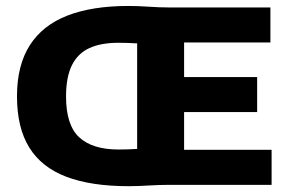

<svg xmlns="http://www.w3.org/2000/svg" viewBox="-20 -620 968 644"><path d="M411.5 4.5Q285.5 4.5 202.2 -27.2Q119 -59 78 -125.5Q37 -192 37 -297Q37 -401 80 -468.2Q123 -535.5 206.2 -567.8Q289.5 -600 410 -600Q443.5 -600 479.2 -597.5Q515 -595 548 -595H887V-477.5H597.5V-117.5H891V0H548.5Q515 0 479 2.2Q443 4.5 411.5 4.5ZM377.5 -118.5Q392 -118.5 408 -119Q424 -119.5 440 -120.5V-474.5Q423.5 -475.5 408 -476Q392.5 -476.5 377 -476.5Q319 -476.5 280 -458.8Q241 -441 221.2 -401.2Q201.5 -361.5 201.5 -296.5Q201.5 -200 246 -159.2Q290.5 -118.5 377.5 -118.5ZM535 -244V-361.5H842.5V-244Z"/></svg>

Font: Encode Sans SC
Style: Bold
Weight: 700
Version: Version 3.002